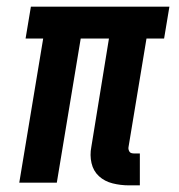

<svg xmlns="http://www.w3.org/2000/svg" viewBox="-20 -550 540 578"><path d="M368 8Q343 8 319 2Q295 -4 278 -19.5Q261 -35 255.5 -59Q250 -83 255 -108L308 -434H223L151 0H38L110 -434H57L73 -530H490L474 -434H421L367 -108Q366 -104 367 -100Q368 -96 370 -93Q372 -90 376 -89Q380 -88 384 -88H401V8Z"/></svg>

Font: Iosevka Curly Oblique
Style: Bold
Weight: 700
Italic angle: -9°
Monospace: yes
Designer: Belleve Invis
Foundry: Belleve Invis
Version: Version 11.1.0; ttfautohint (v1.8.3)